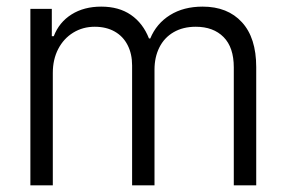

<svg xmlns="http://www.w3.org/2000/svg" viewBox="-20 -557 861 577"><path d="M71.3 -530.3H135.7V-448.2H141.6Q157.7 -490.2 195.1 -513.7Q232.4 -537.1 284.2 -537.1Q337.4 -537.1 373.5 -512.2Q409.7 -487.3 427.7 -441.4H431.6Q450.2 -486.3 491 -511.7Q531.7 -537.1 588.9 -537.1Q664.1 -537.1 707 -490.2Q750 -443.4 750 -355.5V0H682.6V-354.5Q682.6 -414.6 651.9 -445.6Q621.1 -476.6 568.4 -476.6Q529.8 -476.6 501.7 -460.2Q473.6 -443.8 459 -414.6Q444.3 -385.3 444.3 -347.7V0H377V-360.4Q377 -395 363.5 -421.4Q350.1 -447.8 324.7 -462.2Q299.3 -476.6 264.6 -476.6Q229 -476.6 200.2 -459Q171.4 -441.4 155 -409.9Q138.7 -378.4 138.7 -337.9V0H71.3Z"/></svg>

Font: Pretendard Std Light
Style: Regular
Weight: 300
Designer: Base glyphs from Inter by Rasmus Andersson; Hangeul glyphs from Noto Sans CJK(Source Han Sans) by Jang Soo-young and Kan
Foundry: Kil Hyung-jin
Version: Version 1.309